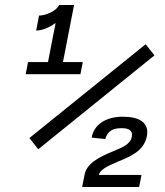

<svg xmlns="http://www.w3.org/2000/svg" viewBox="-20 -750 660 770"><path d="M136.5 -687.5 125 -627.5C149.5 -627.5 178.5 -640 203 -658L172.5 -501H92.5L83 -452.5H302.5L312 -501H232.5L277 -730H217C205.5 -704 160.5 -687.5 136.5 -687.5ZM564 -572.5 98 -196.5 133.5 -151.5 599.5 -528ZM472.5 -282C405 -282 356.5 -250.5 347.5 -198L402 -192.5C412 -225.5 433.5 -236 467.5 -236C497.5 -236 513.5 -226.5 508.5 -201C502.5 -170.5 469.5 -158.5 434 -143.5C373.5 -118.5 327.5 -94 319 -48.5L309.5 0H538L547.5 -48.5H376C383.5 -70 404.5 -81 452 -101.5C497 -120 557 -142 569 -203.5C579.5 -258.5 538.5 -282 472.5 -282Z"/></svg>

Font: Monaspace Neon
Style: Italic
Weight: 400
Italic angle: -11°
Designer: Riley Cran & the Lettermatic Team
Foundry: Lettermatic
Version: Version 1.200 (Monaspace Neon)